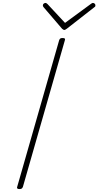

<svg xmlns="http://www.w3.org/2000/svg" viewBox="-20 -1274 670 1308"><path d="M112 14Q102 14 98 10Q94 6 97 -1L383 -1000Q386 -1008 390.5 -1011.5Q395 -1015 406 -1015Q417 -1015 421 -1011.5Q425 -1008 422 -1000L136 -1Q133 6 128.5 10Q124 14 112 14ZM612 -1254Q620 -1254 625 -1249Q630 -1244 630 -1238Q630 -1234 629 -1231Q628 -1228 623 -1225L436 -1079Q430 -1075 426 -1072.5Q422 -1070 419 -1070Q414 -1070 411.5 -1072Q409 -1074 403 -1078L277 -1225Q275 -1227 273.5 -1230.5Q272 -1234 272 -1237Q272 -1245 278 -1249.5Q284 -1254 290 -1254Q294 -1254 297 -1251.5Q300 -1249 304 -1246L423 -1118L596 -1245Q603 -1250 606 -1252Q609 -1254 612 -1254Z"/></svg>

Font: Playwrite AU QLD Thin
Style: Regular
Weight: 250
Designer: Veronika Burian, José Scaglione
Foundry: TypeTogether
Version: Version 1.002